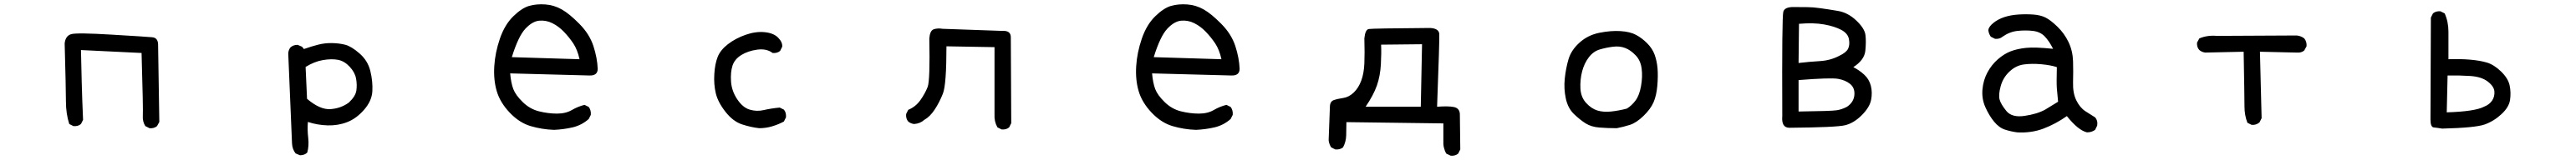

<svg xmlns="http://www.w3.org/2000/svg" viewBox="-20 -595 12040 750"><path d="M678.7 5.9 659.2 -3.9Q645.5 -25.4 647.5 -53.7Q649.4 -82 641.6 -346.7L358.4 -360.4Q362.3 -180.7 364.3 -131.3Q366.2 -82 368.2 -33.2L358.4 -13.7Q344.7 -2 323.2 -3.9L303.7 -13.7Q288.1 -62.5 288.1 -118.7Q288.1 -174.8 282.2 -391.6Q286.1 -427.7 313.5 -435.1Q340.8 -442.4 502.9 -432.6Q665 -422.9 691.4 -420.4Q717.8 -418 718.8 -387.7L724.6 -23.4L713.9 -3.9Q700.2 7.8 678.7 5.9Z M1381.8 132.8 1361.3 124Q1345.7 103.5 1344.7 76.2Q1343.8 48.8 1327.1 -344.7Q1328.1 -360.4 1336.9 -372.1Q1349.6 -384.8 1371.1 -384.8L1391.6 -376L1400.4 -365.2Q1436.5 -377.9 1467.3 -385.7Q1498 -393.6 1531.2 -393.1Q1564.5 -392.6 1593.3 -385.3Q1622.1 -377.9 1660.6 -344.2Q1699.2 -310.5 1710.9 -261.7Q1722.7 -212.9 1720.2 -167.5Q1717.8 -122.1 1681.6 -80.6Q1645.5 -39.1 1602.5 -22.5Q1559.6 -5.9 1511.2 -7.3Q1462.9 -8.8 1418.9 -23.4Q1416 12.7 1420.4 50.3Q1424.8 87.9 1416 120.1Q1403.3 132.8 1381.8 132.8ZM1610.4 -114.3Q1641.6 -143.6 1645.5 -170.9Q1649.4 -198.2 1644 -227.1Q1638.7 -255.9 1614.3 -282.2Q1589.8 -308.6 1560.1 -314.5Q1530.3 -320.3 1489.7 -313.5Q1449.2 -306.6 1408.2 -281.2L1415 -131.8Q1475.6 -80.1 1524.4 -83.5Q1573.2 -86.9 1610.4 -114.3Z M2569.3 13.7Q2512.7 11.7 2460 -3.9Q2407.2 -19.5 2362.3 -66.9Q2317.4 -114.3 2301.8 -167Q2286.1 -219.7 2290 -284.2Q2293.9 -348.6 2316.4 -414.1Q2338.9 -479.5 2378.9 -518.6Q2418.9 -557.6 2453.1 -567.4Q2487.3 -577.1 2528.3 -574.2Q2569.3 -571.3 2605.5 -550.8Q2641.6 -530.3 2688.5 -482.4Q2735.4 -434.6 2753.4 -378.9Q2771.5 -323.2 2773.4 -272.5Q2773.4 -239.3 2733.4 -241.2L2364.3 -251Q2368.2 -206.1 2378.9 -177.7Q2389.6 -149.4 2422.9 -116.7Q2456.1 -84 2499 -73.2Q2542 -62.5 2583 -62.5Q2624 -62.5 2652.3 -79.1Q2680.7 -95.7 2711.9 -103.5L2731.4 -93.8Q2743.2 -78.1 2741.2 -56.6L2731.4 -37.1Q2698.2 -7.8 2656.2 2Q2614.3 11.7 2569.3 13.7ZM2688.5 -317.4Q2678.7 -362.3 2659.2 -391.6Q2639.6 -420.9 2615.2 -446.3Q2590.8 -471.7 2561.5 -486.3Q2532.2 -501 2500 -498Q2467.8 -495.1 2435.1 -460Q2402.3 -424.8 2372.1 -327.1Z M3528.3 5.9Q3491.2 2 3448.7 -11.7Q3406.2 -25.4 3370.6 -70.8Q3335 -116.2 3325.2 -158.2Q3315.4 -200.2 3318.4 -248Q3321.3 -295.9 3334 -328.1Q3346.7 -360.4 3381.8 -387.7Q3417 -415 3463.9 -431.6Q3510.7 -448.2 3552.7 -444.3Q3594.7 -440.4 3616.2 -418.9Q3637.7 -397.5 3635.7 -376L3626 -356.4Q3612.3 -344.7 3590.8 -346.7Q3562.5 -368.2 3519 -362.3Q3475.6 -356.4 3444.3 -336.9Q3413.1 -317.4 3403.3 -287.1Q3393.6 -256.8 3396.5 -212.9Q3399.4 -168.9 3425.3 -129.9Q3451.2 -90.8 3483.9 -81.1Q3516.6 -71.3 3549.8 -79.1Q3583 -86.9 3624 -90.8L3643.6 -81.1Q3655.3 -67.4 3653.3 -44.9L3643.6 -25.4Q3618.2 -11.7 3588.9 -2.9Q3559.6 5.9 3528.3 5.9Z M4661.1 11.7 4641.6 2Q4626 -25.4 4627.9 -58.6V-374L4403.3 -377.9Q4403.3 -198.2 4386.7 -156.2Q4370.1 -114.3 4348.1 -81.1Q4326.2 -47.9 4299.8 -33.2Q4280.3 -15.6 4252 -13.7Q4236.3 -15.6 4224.6 -25.4Q4212.9 -39.1 4214.8 -60.5L4224.6 -80.1Q4259.8 -94.7 4281.7 -126Q4303.7 -157.2 4315.4 -187.5Q4327.1 -217.8 4323.2 -415Q4326.2 -451.2 4343.3 -457.5Q4360.4 -463.9 4385.7 -460L4663.1 -450.2Q4705.1 -453.1 4704.1 -418.9L4706.1 -17.6L4696.3 2Q4682.6 13.7 4661.1 11.7Z M5569.3 13.7Q5512.7 11.7 5460 -3.9Q5407.2 -19.5 5362.3 -66.9Q5317.4 -114.3 5301.8 -167Q5286.1 -219.7 5290 -284.2Q5293.9 -348.6 5316.4 -414.1Q5338.9 -479.5 5378.9 -518.6Q5418.9 -557.6 5453.1 -567.4Q5487.3 -577.1 5528.3 -574.2Q5569.3 -571.3 5605.5 -550.8Q5641.6 -530.3 5688.5 -482.4Q5735.4 -434.6 5753.4 -378.9Q5771.5 -323.2 5773.4 -272.5Q5773.4 -239.3 5733.4 -241.2L5364.3 -251Q5368.2 -206.1 5378.9 -177.7Q5389.6 -149.4 5422.9 -116.7Q5456.1 -84 5499 -73.2Q5542 -62.5 5583 -62.5Q5624 -62.5 5652.3 -79.1Q5680.7 -95.7 5711.9 -103.5L5731.4 -93.8Q5743.2 -78.1 5741.2 -56.6L5731.4 -37.1Q5698.2 -7.8 5656.2 2Q5614.3 11.7 5569.3 13.7ZM5688.5 -317.4Q5678.7 -362.3 5659.2 -391.6Q5639.6 -420.9 5615.2 -446.3Q5590.8 -471.7 5561.5 -486.3Q5532.2 -501 5500 -498Q5467.8 -495.1 5435.1 -460Q5402.3 -424.8 5372.1 -327.1Z M6759.8 134.8 6739.3 125Q6723.6 97.7 6725.6 64.5V-16.6L6272.5 -22.5Q6272.5 9.8 6271.5 40Q6270.5 70.3 6256.8 95.7Q6242.2 107.4 6220.7 105.5L6201.2 95.7Q6191.4 80.1 6189.5 62.5L6195.3 -92.8Q6195.3 -119.1 6212.9 -125.5Q6230.5 -131.8 6257.3 -135.7Q6284.2 -139.6 6306.6 -161.1Q6329.1 -182.6 6341.8 -216.8Q6354.5 -251 6356.4 -297.9Q6358.4 -344.7 6356.4 -415Q6360.4 -456.1 6377 -459Q6393.6 -461.9 6663.1 -463.9Q6705.1 -461.9 6706.5 -435.5Q6708 -409.2 6696.3 -94.7Q6749 -98.6 6774.9 -93.3Q6800.8 -87.9 6802.7 -61.5L6804.7 105.5L6794.9 125Q6781.2 136.7 6759.8 134.8ZM6620.1 -94.7 6626 -387.7 6434.6 -385.7Q6436.5 -348.6 6433.6 -293.9Q6430.7 -239.3 6415 -194.3Q6399.4 -149.4 6362.3 -94.7Z M7536.1 5.9Q7494.1 5.9 7455.6 2.9Q7417 0 7390.6 -16.6Q7364.3 -33.2 7335.9 -60.5Q7307.6 -87.9 7297.9 -133.3Q7288.1 -178.7 7293 -226.6Q7297.9 -274.4 7310.5 -317.4Q7323.2 -360.4 7362.3 -395.5Q7401.4 -430.7 7455.1 -441.4Q7508.8 -452.1 7553.7 -449.2Q7598.6 -446.3 7626 -431.6Q7653.3 -417 7677.7 -392.6Q7702.1 -368.2 7712.9 -338.9Q7723.6 -309.6 7726.6 -274.4Q7729.5 -239.3 7725.6 -193.4Q7721.7 -147.5 7708 -115.7Q7694.3 -84 7661.1 -51.8Q7627.9 -19.5 7597.7 -9.8Q7567.4 0 7536.1 5.9ZM7583 -85.9Q7605.5 -99.6 7623.5 -123.5Q7641.6 -147.5 7649.4 -191.4Q7657.2 -235.4 7652.3 -273.4Q7647.5 -311.5 7624 -335.9Q7600.6 -360.4 7575.2 -370.1Q7549.8 -379.9 7518.6 -376Q7487.3 -372.1 7457 -363.3Q7426.8 -354.5 7405.3 -326.2Q7383.8 -297.9 7374 -259.8Q7364.3 -221.7 7366.2 -180.7Q7368.2 -139.6 7392.6 -112.8Q7417 -85.9 7445.3 -77.1Q7473.6 -68.4 7509.8 -72.3Q7545.9 -76.2 7583 -85.9Z M8342.8 3.9Q8304.7 3.9 8309.6 -50.8Q8307.6 -518.6 8314.5 -540.5Q8321.3 -562.5 8362.3 -562Q8403.3 -561.5 8427.7 -561.5Q8452.1 -561.5 8487.3 -556.6Q8522.5 -551.8 8569.3 -543.9Q8616.2 -536.1 8655.3 -499Q8694.3 -461.9 8698.2 -431.6Q8702.1 -401.4 8697.8 -357.4Q8693.4 -313.5 8641.6 -280.3Q8668.9 -266.6 8692.4 -245.1Q8715.8 -223.6 8723.6 -192.4Q8731.4 -161.1 8724.6 -126.5Q8717.8 -91.8 8680.7 -54.7Q8643.6 -17.6 8602.5 -7.8Q8561.5 2 8342.8 3.9ZM8612.3 -94.7Q8643.6 -116.2 8646.5 -149.4Q8649.4 -182.6 8627 -201.2Q8604.5 -219.7 8569.3 -225.6Q8534.2 -231.4 8385.7 -219.7V-72.3Q8538.1 -74.2 8563.5 -78.1Q8588.9 -82 8612.3 -94.7ZM8575.2 -333Q8608.4 -348.6 8617.2 -366.7Q8626 -384.8 8621.1 -411.6Q8616.2 -438.5 8585 -455.1Q8553.7 -471.7 8504.9 -480.5Q8456.1 -489.3 8387.7 -483.4L8385.7 -299.8Q8436.5 -305.7 8485.4 -308.6Q8534.2 -311.5 8575.2 -333Z M9407.2 25.4Q9377.9 21.5 9350.6 12.7Q9323.2 3.9 9299.8 -24.4Q9276.4 -52.7 9258.8 -92.3Q9241.2 -131.8 9245.1 -175.8Q9249 -219.7 9268.6 -255.9Q9288.1 -292 9317.4 -317.4Q9346.7 -342.8 9377 -354.5Q9407.2 -366.2 9448.7 -370.6Q9490.2 -375 9575.2 -366.2Q9556.6 -403.3 9535.6 -424.8Q9514.6 -446.3 9480.5 -450.2Q9446.3 -454.1 9409.2 -450.2Q9372.1 -446.3 9338.9 -422.9Q9325.2 -411.1 9303.7 -413.1L9284.2 -422.9Q9274.4 -436.5 9272.5 -454.1Q9274.4 -469.7 9295.9 -487.3Q9317.4 -504.9 9346.7 -514.6Q9376 -524.4 9412.1 -526.9Q9448.2 -529.3 9482.4 -526.9Q9516.6 -524.4 9540 -512.7Q9563.5 -501 9595.7 -469.7Q9627.9 -438.5 9647.5 -397.5Q9667 -356.4 9668.5 -308.1Q9669.9 -259.8 9668.5 -209.5Q9667 -159.2 9683.6 -125Q9700.2 -90.8 9726.1 -73.7Q9752 -56.6 9771.5 -44.9Q9785.2 -29.3 9781.2 -5.9L9771.5 13.7Q9755.9 25.4 9733.4 25.4Q9692.4 15.6 9639.6 -50.8Q9586.9 -13.7 9530.3 7.8Q9473.6 29.3 9407.2 25.4ZM9538.1 -81.1 9598.6 -118.2Q9594.7 -155.3 9592.8 -180.7Q9590.8 -206.1 9592.8 -280.3Q9563.5 -290 9520 -293.9Q9476.6 -297.9 9439 -293Q9401.4 -288.1 9371.1 -259.3Q9340.8 -230.5 9330.1 -190.4Q9319.3 -150.4 9325.2 -128.4Q9331.1 -106.4 9356.9 -74.7Q9382.8 -43 9441.9 -51.8Q9501 -60.5 9538.1 -81.1Z M10502.9 -9.8 10483.4 -19.5Q10469.7 -54.7 10469.7 -96.2Q10469.7 -137.7 10465.8 -352.5L10286.1 -348.6Q10270.5 -350.6 10258.8 -360.4Q10246.1 -374 10248 -395.5L10258.8 -415Q10295.9 -430.7 10340.8 -426.8L10713.9 -428.7Q10733.4 -426.8 10749 -415Q10761.7 -399.4 10759.8 -377.9L10749 -358.4Q10735.4 -346.7 10713.9 -348.6L10542 -352.5L10549.8 -41L10540 -21.5Q10524.4 -7.8 10502.9 -9.8Z M11393.6 7.8Q11370.1 3.9 11354.5 2.4Q11338.9 1 11338.9 -35.2L11340.8 -512.7L11350.6 -532.2Q11364.3 -543.9 11385.7 -542L11405.3 -532.2Q11422.9 -493.2 11422.9 -446.3V-317.4Q11478.5 -319.3 11523.9 -315.4Q11569.3 -311.5 11602.5 -301.8Q11635.7 -292 11668.9 -259.8Q11702.1 -227.5 11709 -194.3Q11715.8 -161.1 11710.9 -127Q11706.1 -92.8 11670.9 -60.1Q11635.7 -27.3 11592.8 -11.7Q11549.8 3.9 11393.6 7.8ZM11588.9 -94.7Q11614.3 -104.5 11627 -123.5Q11639.6 -142.6 11637.7 -166.5Q11635.7 -190.4 11606.4 -212.9Q11577.1 -235.4 11524.9 -238.8Q11472.7 -242.2 11418.9 -241.2L11415 -68.4Q11545.9 -72.3 11588.9 -94.7Z"/></svg>

Font: NaikaiFont
Style: Regular-Lite
Weight: 400
Version: Version 1.67